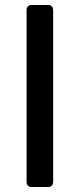

<svg xmlns="http://www.w3.org/2000/svg" viewBox="-20 -753 321 773"><path d="M173 0H108Q98 0 92.5 -5.5Q87 -11 87 -21V-712Q87 -722 92.5 -727.5Q98 -733 108 -733H173Q183 -733 188.5 -727.5Q194 -722 194 -712V-21Q194 -11 188.5 -5.5Q183 0 173 0Z"/></svg>

Font: Shippori Antique B1
Style: Regular
Weight: 400
Designer: FONTDASU
Foundry: FONTDASU / Google Inc. / but / Adobe
Version: Version 2.001